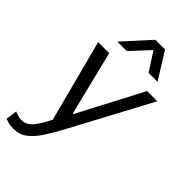

<svg xmlns="http://www.w3.org/2000/svg" viewBox="-287 -835 1104 1104"><g transform="rotate(45 265.0 -283.5)"><path d="M64 186Q44 186 26.5 182.5Q9 179 -6 172L4 104Q14 109 30 113.5Q46 118 60 118Q82 118 100.5 107.5Q119 97 139.5 69Q160 41 186 -11L55 -511H145L242 -118H247L453 -511H536L273 -19Q243 37 213 83.5Q183 130 147.5 158Q112 186 64 186ZM131 -591 278 -753H357L458 -591H385L291 -737H343L208 -591Z"/></g></svg>

Font: Chivo Medium Light
Style: Italic
Weight: 300
Italic angle: -8.05°
Version: Version 2.002